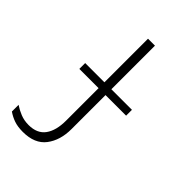

<svg xmlns="http://www.w3.org/2000/svg" viewBox="-258 -823 1115 1115"><g transform="rotate(45 300.0 -265.5)"><path d="M146 183Q244 183 289.5 123Q335 63 335 -29V-308H504V-356H335V-714H278V-356H120V-308H278V-41Q278 40 245 85.5Q212 131 142 131Q105 131 74 118.5Q43 106 18 89V144Q44 162 74 172.5Q104 183 146 183Z"/></g></svg>

Font: Noto Sans Mono UI Light
Style: Regular
Weight: 300
Designer: Monotype Design team
Foundry: Monotype Imaging Inc.
Version: 1.000